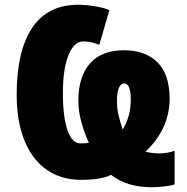

<svg xmlns="http://www.w3.org/2000/svg" viewBox="-20 -745 787 806"><path d="M591 -109Q600 -105 618 -103Q636 -101 647 -101Q682 -101 713 -112V29Q702 34 671 37.5Q640 41 616 41Q513 41 446 -11Q404 10 321 10Q237 10 176 -32.5Q115 -75 82.5 -155.5Q50 -236 50 -347Q50 -531 115 -628Q180 -725 308 -725Q343 -725 382.5 -718Q422 -711 439 -702L397 -557Q375 -565 360.5 -568Q346 -571 329 -571Q291 -571 267.5 -513.5Q244 -456 244 -353Q244 -253 263.5 -198Q283 -143 317 -143Q344 -143 353 -146Q336 -182 322.5 -229Q309 -276 309 -322Q309 -424 358 -479Q407 -534 500 -534Q591 -534 641.5 -483Q692 -432 692 -331Q692 -266 665.5 -209.5Q639 -153 591 -109ZM501 -395Q488 -395 479.5 -377Q471 -359 471 -322Q471 -289 477.5 -262Q484 -235 495 -201Q529 -257 529 -326Q529 -395 501 -395Z"/></svg>

Font: Noto Sans Display Black Narrow
Style: Regular
Weight: 900
Width: 4
Designer: Monotype Design team
Foundry: Monotype Imaging Inc.
Version: Version 1.000